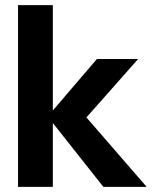

<svg xmlns="http://www.w3.org/2000/svg" viewBox="-20 -725 597 745"><path d="M381 0 165 -273 356 -496H516L269 -217L268 -324L549 0ZM50 0V-705H185V0Z"/></svg>

Font: DM Sans 9pt 36pt
Style: Bold
Weight: 700
Version: Version 4.004;gftools[0.9.30]